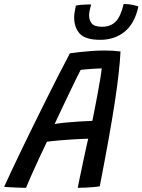

<svg xmlns="http://www.w3.org/2000/svg" viewBox="-58 -914 699 942"><path d="M69.7 7.5Q60.1 7.5 45.7 7.1Q31.4 6.6 15.6 5.9Q-0.1 5.2 -14.2 4.4Q-28.4 3.6 -37.6 2.6Q-26 -23.6 -4 -70.5Q18 -117.4 46.8 -177.1Q75.6 -236.8 107.9 -302.5Q140.2 -368.2 172.5 -432.9Q204.8 -497.6 233.9 -554.4Q262.9 -611.2 285 -652.4Q306.2 -655.7 334.4 -658.7Q362.6 -661.8 393.7 -664Q424.8 -666.2 454.9 -666.2Q474.7 -666.2 495 -665.1Q515.2 -663.9 533.2 -661.5Q531.2 -617.5 524.5 -556.5Q517.9 -495.6 505.6 -414.6Q493.2 -333.7 474.8 -230.7Q456.4 -127.8 431.4 0.2Q419.4 2.1 400.2 3.9Q381.1 5.8 360.6 6.6Q340.1 7.5 323.4 7.5Q325.9 -6.8 331 -30.5Q336.1 -54.2 342 -82.8Q347.9 -111.5 354.1 -140.2Q360.2 -168.9 365.6 -193.5Q371.1 -218.1 374.8 -233.4Q358.8 -233.2 335.5 -232.1Q312.2 -230.9 286.3 -229.2Q260.4 -227.6 236.7 -225.5Q213.1 -223.4 195.7 -221.5Q178.2 -219.6 172.2 -218.6Q151.7 -175.9 131.6 -132.6Q111.4 -89.2 95.3 -52.5Q79.2 -15.8 69.7 7.5ZM210 -305.4Q229.2 -309.2 262.6 -312.5Q296 -315.7 332.1 -317.9Q368.2 -320.2 395.2 -321.1Q398.3 -336.4 405 -370.6Q411.8 -404.7 419.4 -445.4Q427.1 -486.1 433.1 -522.3Q439.2 -558.5 441 -578.5Q429.7 -578.5 408.2 -577.1Q386.7 -575.8 366.5 -574.1Q346.2 -572.4 337.7 -571.2Q331.1 -558.6 318.2 -532.3Q305.3 -506.1 288.1 -470.3Q270.8 -434.5 250.8 -392.3Q230.9 -350.1 210 -305.4ZM621 -882.1Q602.5 -797.8 553.1 -758.2Q503.6 -718.6 434.2 -718.6Q361.1 -718.6 333.4 -748.8Q305.8 -779.1 305.8 -829.2Q305.8 -840.2 308.6 -856.8Q311.4 -873.4 313.9 -886.1Q324.4 -888.9 337.8 -890.1Q351.1 -891.3 364.8 -891.8Q378.6 -892.2 389.2 -892.2Q385.7 -880 382.4 -865.1Q379.1 -850.1 379.1 -838.1Q379.1 -814.5 392.5 -798.6Q405.9 -782.7 442.1 -782.7Q485.6 -782.7 510.4 -808.8Q535.1 -834.9 548.6 -894.4Q571.2 -894.4 590.8 -890.5Q610.4 -886.6 621 -882.1Z"/></svg>

Font: Grandstander Thin
Style: Italic
Weight: 100
Italic angle: -15°
Designer: Tyler Finck
Foundry: Etcetera Type Co
Version: Version 1.200